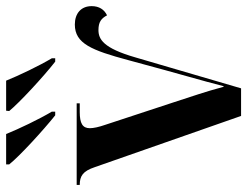

<svg xmlns="http://www.w3.org/2000/svg" viewBox="-110 -696 806 626"><g transform="rotate(-90 293.0 -383.0)"><path d="M230 -606H242V-617C217 -659 186 -724 169 -766H70V-756C96 -723 181 -645 230 -606ZM405 -606H416V-617C391 -659 360 -724 343 -766H245L244 -756C271 -723 355 -645 405 -606ZM61 -477 228 0H318L419 -345C449 -449 478 -465 508 -465C534 -465 546 -456 556 -437C575 -446 586 -463 586 -487C586 -522 562 -542 526 -542C464 -542 442 -487 410 -368C359 -178 344 -132 325 -57H323C307 -117 292 -159 273 -218L199 -443C192 -463 188 -481 188 -493C188 -517 204 -526 241 -526H269V-536H3V-526C32 -526 48 -516 61 -477Z"/></g></svg>

Font: Noto Serif Display SemiCondensed SemiBold
Style: Regular
Weight: 600
Width: 4
Designer: Monotype Design Team
Foundry: Monotype Imaging Inc.
Version: Version 2.009